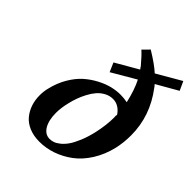

<svg xmlns="http://www.w3.org/2000/svg" viewBox="-204 -836 967 967"><g transform="rotate(45 279.5 -352.5)"><path d="M267.1 -34.2Q279.8 -34.2 293 -38.6Q306.2 -43 322.5 -55.9Q338.9 -68.8 353.3 -89.4Q367.7 -109.9 382.3 -144.8Q397 -179.7 407.2 -225.1Q420.9 -287.6 420.9 -340.8Q420.9 -353 419.9 -357.9L423.8 -356.9Q411.6 -377.9 392.6 -390.4Q373.5 -402.8 351.1 -402.8Q327.1 -402.8 305.9 -391.4Q284.7 -379.9 269.3 -362.1Q253.9 -344.2 241.2 -320.1Q228.5 -295.9 220.5 -273.4Q212.4 -251 207 -227.1Q196.8 -185.5 196.8 -149.9Q196.8 -97.2 215.8 -65.7Q234.9 -34.2 267.1 -34.2ZM83 -209Q94.7 -258.8 118.9 -300Q143.1 -341.3 172.6 -367.4Q202.1 -393.6 236.6 -411.6Q271 -429.7 302.2 -437.3Q333.5 -444.8 361.8 -444.8Q385.7 -444.8 411.1 -439.9Q395 -511.2 370.1 -560.1L243.2 -485.8L222.2 -534.2L342.8 -604Q336.4 -611.8 333 -618.2Q296.4 -661.6 275.9 -679.2L309.1 -712.9Q376.5 -671.9 408.2 -642.1L537.1 -716.8L559.1 -668.9L445.8 -604Q456.1 -592.8 458 -588.9Q544.9 -474.6 544.9 -336.9Q544.9 -285.6 534.2 -238.8Q519.5 -176.8 488.5 -127.7Q457.5 -78.6 417.5 -48.8Q377.4 -19 332.3 -3.4Q287.1 12.2 240.2 12.2Q198.7 12.2 166.5 -1.5Q134.3 -15.1 115 -38.8Q95.7 -62.5 85.9 -91.8Q76.2 -121.1 76.2 -154.8Q76.2 -183.6 83 -209Z"/></g></svg>

Font: Linux Libertine
Style: Bold Italic
Weight: 700
Italic angle: -11.5°
Designer: Philipp H. Poll
Foundry: Philipp H. Poll
Version: Version 4.0.5